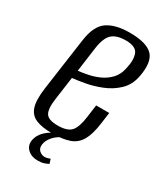

<svg xmlns="http://www.w3.org/2000/svg" viewBox="-163 -574 675 780"><g transform="rotate(30 174.0 -183.5)"><path d="M140.6 10.2Q93.3 10.2 64.7 -1.8Q36.1 -13.7 26.3 -44.6Q16.5 -75.5 24.4 -133.1L59.4 -381.5Q69.7 -452 107.3 -477Q145 -502 210 -502Q289.5 -502 318.6 -472Q347.7 -442 333.2 -367.9Q324.3 -323.9 295.5 -296.8Q266.8 -269.7 229.3 -254.8Q191.9 -239.8 156.1 -233.5Q120.4 -227.1 98.2 -225L83.5 -119.1Q76.2 -68.5 88.3 -48.5Q100.3 -28.6 144.5 -28.6Q188.8 -28.6 206.6 -47.8Q224.3 -67.1 231.2 -117.7L239.3 -177.6H300.7L293.7 -125.6Q286.5 -71.2 269.8 -41.9Q253.1 -12.6 222.2 -1.2Q191.2 10.2 140.6 10.2ZM104.1 -262.3Q123.8 -264.4 149.5 -269.5Q175.2 -274.5 200.4 -286Q225.5 -297.5 244.5 -317.5Q263.5 -337.6 270 -369Q280.6 -413.8 270.2 -440.2Q259.8 -466.7 212.7 -466.7Q169 -466.7 147.9 -447.2Q126.8 -427.6 119.6 -375.8ZM144.6 135.3Q115.8 135.3 98.1 118.8Q80.4 102.3 83.7 77.3Q88.4 48.6 111.4 27.8Q134.4 7 160 -0.6L191.7 0Q163.7 12 147.4 30.8Q131.1 49.7 128.4 68.8Q125.7 88.3 137 98.3Q148.4 108.3 161.1 108.3Q170.2 108.3 177.2 106Q184.2 103.8 187.7 102.4L194 123Q187.2 126.7 175.3 131Q163.3 135.3 144.6 135.3Z"/></g></svg>

Font: Alumni Sans SC Thin
Style: Italic
Weight: 100
Italic angle: -8°
Designer: Robert E. Leuschke
Foundry: Robert E. Leuschke
Version: Version 1.016